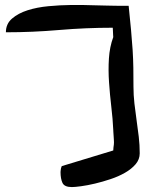

<svg xmlns="http://www.w3.org/2000/svg" viewBox="-20 -757 626 779"><path d="M225.6 -58.6Q225.6 -60.5 226.1 -64.9Q226.6 -69.3 227.5 -74.2Q228.5 -78.1 230.5 -83L439.5 -146.5Q439.5 -153.3 440.4 -159.2Q441.4 -164.1 441.9 -169.9Q442.4 -175.8 442.4 -179.7Q442.4 -183.6 441.9 -191.4Q441.4 -199.2 440.9 -207Q440.4 -214.8 439.9 -221.7Q439.5 -228.5 439.5 -230.5Q437.5 -274.4 431.6 -323.7Q425.8 -373 422.4 -422.9Q418.9 -472.7 421.9 -519.5Q424.8 -566.4 439.5 -606.4Q439.5 -609.4 439 -614.3Q438.5 -619.1 438.5 -625Q438.5 -630.9 438 -636.2Q437.5 -641.6 437.5 -644.5Q328.1 -644.5 220.2 -635.3Q112.3 -626 3.9 -626Q3.9 -660.2 28.8 -681.6Q53.7 -703.1 91.8 -715.3Q129.9 -727.5 176.8 -731.9Q223.6 -736.3 269 -736.8Q314.5 -737.3 352.5 -735.8Q390.6 -734.4 410.2 -734.4Q419.9 -734.4 435.5 -733.9Q451.2 -733.4 465.3 -733.4Q479.5 -733.4 490.2 -733.4Q501 -733.4 502 -733.4Q507.8 -677.7 511.7 -635.3Q515.6 -592.8 518.1 -554.7Q520.5 -516.6 521 -481.4Q521.5 -446.3 521.5 -406.2Q521.5 -371.1 525.4 -336.9Q529.3 -302.7 534.2 -269Q539.1 -235.4 543 -202.1Q546.9 -168.9 546.9 -134.8Q546.9 -110.4 530.3 -90.8Q513.7 -71.3 487.3 -56.2Q460.9 -41 428.7 -30.3Q396.5 -19.5 365.7 -12.2Q335 -4.9 309.6 -1.5Q284.2 2 271.5 2Q241.2 2 233.4 -15.1Q225.6 -32.2 225.6 -58.6Z"/></svg>

Font: Gloria Hallelujah
Style: Regular
Weight: 400
Designer: Kimberly Geswein
Foundry: Kimberly Geswein
Version: Version 1.004 2010